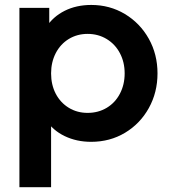

<svg xmlns="http://www.w3.org/2000/svg" viewBox="-20 -576 712 796"><path d="M60.5 -543.5H184.2V-435.5L171.5 -463.2Q199.8 -507 248.1 -531.2Q296.5 -555.5 358.5 -555.5Q435 -555.5 497.8 -517.9Q560.5 -480.2 596.8 -415.5Q633 -350.8 633 -271.8Q633 -192.8 597 -128Q561 -63.2 498.4 -25.6Q435.8 12 357.8 12Q297.5 12 248.1 -11.8Q198.8 -35.5 170.8 -79L191.8 -105V200H60.5ZM496.8 -271.8Q496.8 -318.5 477.1 -355.6Q457.5 -392.8 422.4 -414.1Q387.2 -435.5 343.2 -435.5Q300 -435.5 265.4 -414.5Q230.8 -393.5 211.2 -355.9Q191.8 -318.2 191.8 -271.8Q191.8 -224.5 211.2 -187.2Q230.8 -150 265.4 -129Q300 -108 343.2 -108Q387.2 -108 422.4 -129Q457.5 -150 477.1 -187.5Q496.8 -225 496.8 -271.8Z"/></svg>

Font: Trafiko Sans Variable
Style: Regular
Weight: 400
Designer: Gumpita Rahayu / Trafiko
Foundry: Tokotype / Trafiko
Version: Version 0.001;FEAKit 1.0